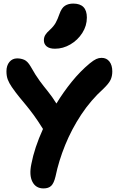

<svg xmlns="http://www.w3.org/2000/svg" viewBox="-20 -1036 660 1072"><path d="M223 16Q180 16 161 -21Q142 -58 155 -120Q172 -210 220 -316Q190 -364 167.5 -394.5Q145 -425 126 -448Q107 -471 88 -494Q69 -517 46 -550Q31 -572 23.5 -591.5Q16 -611 16 -638Q16 -670 32.5 -690Q49 -710 76 -710Q97 -710 115.5 -702Q134 -694 151 -665Q179 -615 202 -584Q225 -553 247.5 -525.5Q270 -498 295 -458Q334 -522 381 -580Q428 -638 481 -682Q503 -700 517.5 -706.5Q532 -713 547 -713Q575 -713 591 -692.5Q607 -672 607 -637Q607 -611 597.5 -590.5Q588 -570 558 -541Q487 -477 433.5 -396Q380 -315 344 -226.5Q308 -138 290 -51Q281 -13 266 1.5Q251 16 223 16ZM287 -764Q256 -764 240.5 -777Q225 -790 225 -811Q225 -828 233 -841Q241 -854 258 -869Q280 -889 291 -909Q302 -929 312 -958Q324 -992 343 -1004Q362 -1016 389 -1016Q465 -1016 465 -938Q465 -892 439.5 -852Q414 -812 373 -788Q332 -764 287 -764Z"/></svg>

Font: Shantell Sans Normal
Style: Bold
Weight: 700
Designer: Stephen Nixon, Anya Danilova, Shantell Martin
Foundry: Arrow Type
Version: Version 1.009;[a7da0bfa3]